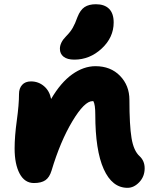

<svg xmlns="http://www.w3.org/2000/svg" viewBox="-20 -860 734 917"><path d="M335 -575.2Q301.3 -575.2 283.7 -589.1Q266.1 -603 266.1 -627Q266.1 -657.2 295.9 -687Q315.9 -707 327.4 -727.1Q338.9 -747.1 350.1 -778.8Q363.3 -812.5 384 -826.2Q404.8 -839.8 438 -839.8Q479 -839.8 501 -817.9Q522.9 -795.9 522.9 -752.9Q522.9 -681.2 465.8 -628.2Q408.7 -575.2 335 -575.2ZM588.9 37.1Q515.6 37.1 475.3 -52.5Q435.1 -142.1 435.1 -313Q435.1 -360.8 425.8 -377H421.9Q383.3 -377 325.7 -281Q268.1 -185.1 226.1 -44.9Q216.3 -12.7 196.8 0.7Q177.2 14.2 142.1 14.2Q97.7 14.2 73.7 -31Q49.8 -76.2 49.8 -150.9Q49.8 -208.5 60.3 -284.7Q70.8 -360.8 70.8 -411.1Q70.8 -438 85.7 -454.6Q100.6 -471.2 127.9 -471.2Q163.6 -471.2 190.2 -448.5Q216.8 -425.8 224.1 -387.2Q270 -465.8 324.7 -504.9Q379.4 -543.9 436 -543.9Q508.3 -543.9 553.2 -497.8Q598.1 -451.7 598.1 -382.8Q598.1 -261.7 608.2 -200.7Q618.2 -139.6 647 -113.8Q670.9 -91.3 670.9 -56.2Q670.9 -17.1 645.3 10Q619.6 37.1 588.9 37.1Z"/></svg>

Font: Shantell Sans Irregular
Style: Regular
Weight: 800
Designer: Stephen Nixon, Anya Danilova, Shantell Martin
Foundry: Arrow Type
Version: Version 1.006;[9816181b4]